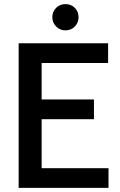

<svg xmlns="http://www.w3.org/2000/svg" viewBox="-20 -916 583 936"><path d="M71 0V-705H507V-609H139L183 -662V-42L139 -96H509V0ZM144 -335V-431H438V-335ZM299 -768Q272 -768 253.5 -787Q235 -806 235 -832Q235 -859 253.5 -877.5Q272 -896 299 -896Q327 -896 345 -877.5Q363 -859 363 -832Q363 -806 345 -787Q327 -768 299 -768Z"/></svg>

Font: TikTok Sans 24pt Medium
Style: Regular
Weight: 500
Version: Version 4.000